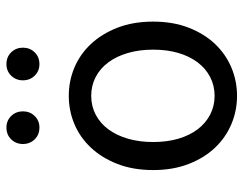

<svg xmlns="http://www.w3.org/2000/svg" viewBox="-98 -628 739 582"><g transform="rotate(-90 271.0 -337.5)"><path d="M271 12Q226 12 185.5 -5Q145 -22 114 -54.5Q83 -87 64.5 -134.5Q46 -182 46 -242Q46 -303 64.5 -350.5Q83 -398 114 -431Q145 -464 185.5 -481Q226 -498 271 -498Q316 -498 356.5 -481Q397 -464 428 -431Q459 -398 477.5 -350.5Q496 -303 496 -242Q496 -182 477.5 -134.5Q459 -87 428 -54.5Q397 -22 356.5 -5Q316 12 271 12ZM271 -56Q302 -56 328 -69.5Q354 -83 372.5 -107.5Q391 -132 401 -166Q411 -200 411 -242Q411 -284 401 -318.5Q391 -353 372.5 -378Q354 -403 328 -416.5Q302 -430 271 -430Q240 -430 214 -416.5Q188 -403 169.5 -378Q151 -353 141 -318.5Q131 -284 131 -242Q131 -200 141 -166Q151 -132 169.5 -107.5Q188 -83 214 -69.5Q240 -56 271 -56ZM175 -587Q153 -587 139 -601.5Q125 -616 125 -637Q125 -658 139 -672.5Q153 -687 175 -687Q196 -687 210 -672.5Q224 -658 224 -637Q224 -616 210 -601.5Q196 -587 175 -587ZM367 -587Q346 -587 332 -601.5Q318 -616 318 -637Q318 -658 332 -672.5Q346 -687 367 -687Q389 -687 403 -672.5Q417 -658 417 -637Q417 -616 403 -601.5Q389 -587 367 -587Z"/></g></svg>

Font: Pinyin1712
Style: Regular
Weight: 400
Version: Version 1